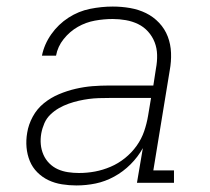

<svg xmlns="http://www.w3.org/2000/svg" viewBox="-20 -558 640 586"><path d="M213 8Q191 8 169 4.5Q147 1 128 -8Q109 -17 94 -32Q79 -47 71 -66.5Q63 -86 61 -108Q59 -130 63 -153Q67 -178 80 -202Q93 -226 114 -243Q135 -260 160 -270.5Q185 -281 211 -287Q237 -293 262 -295Q287 -297 313 -297H448L456 -349Q460 -370 459.5 -390.5Q459 -411 452 -429Q445 -447 432 -461.5Q419 -476 401.5 -484.5Q384 -493 364 -496.5Q344 -500 324 -500Q297 -500 269.5 -495Q242 -490 217.5 -476Q193 -462 174.5 -439Q156 -416 151 -388H108Q115 -423 136.5 -453.5Q158 -484 189 -504Q220 -524 255 -531Q290 -538 324 -538Q351 -538 377 -533.5Q403 -529 425.5 -518Q448 -507 465.5 -488.5Q483 -470 492 -446.5Q501 -423 502 -396.5Q503 -370 498 -343L448 -38H511V0H398L416 -106Q401 -79 378.5 -56.5Q356 -34 328.5 -19Q301 -4 272 2Q243 8 213 8ZM221 -30Q246 -30 270 -34.5Q294 -39 317.5 -49Q341 -59 361.5 -75.5Q382 -92 397 -113Q412 -134 420 -157.5Q428 -181 432 -205L441 -259H313Q297 -259 281.5 -258.5Q266 -258 251 -256Q236 -254 220.5 -250.5Q205 -247 189.5 -241.5Q174 -236 160 -228Q146 -220 134 -208.5Q122 -197 115.5 -182Q109 -167 106 -151Q103 -134 104.5 -117.5Q106 -101 112.5 -86Q119 -71 130.5 -59.5Q142 -48 156.5 -41.5Q171 -35 187.5 -32.5Q204 -30 221 -30Z"/></svg>

Font: Iosevka Curly Slab XLtExObl
Style: Regular
Weight: 200
Width: 7
Italic angle: -9°
Monospace: yes
Designer: Belleve Invis
Foundry: Belleve Invis
Version: Version 11.0.0; ttfautohint (v1.8.3)